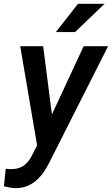

<svg xmlns="http://www.w3.org/2000/svg" viewBox="-57 -770 585 1005"><path d="M214.8 -170.9 380.9 -528.3H508.8L195.8 91.3Q130.4 216.3 23.4 214.8Q-2.9 213.9 -36.6 205.1L-26.9 113.3L-5.9 115.2Q36.1 116.7 63.5 99.4Q90.8 82 109.4 45.4L137.2 -9.3L48.8 -528.3H168.9ZM351.1 -750H490.2L335.9 -602.1H235.4Z"/></svg>

Font: TypoPRO Roboto
Style: Italic
Weight: 500
Italic angle: -12°
Designer: Google
Version: Version 2.136; 2016